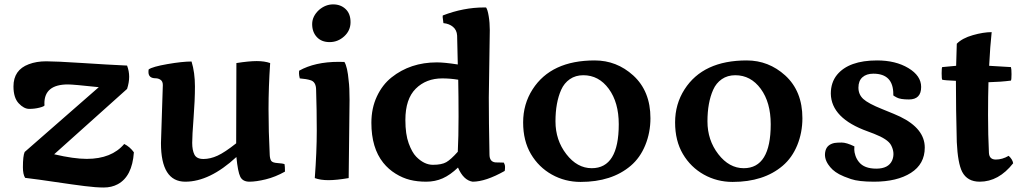

<svg xmlns="http://www.w3.org/2000/svg" viewBox="-20 -792 4557 855"><path d="M177.7 -331.5Q177.7 -327.1 178.2 -323.2Q178.2 -318.4 156.2 -312.7Q134.3 -307.1 110.4 -307.1Q86.4 -307.1 63.2 -332Q40 -356.9 40 -407.2Q40 -480.5 107.9 -505.9Q142.1 -519 185.8 -519Q229.5 -519 345.2 -511.5Q460.9 -503.9 545.9 -500Q555.2 -475.1 555.2 -450Q555.2 -424.8 545.9 -396L221.2 -105Q308.6 -84.5 366.2 -84.5Q477.1 -84.5 533.2 -150.9Q558.6 -138.2 576.2 -113.8Q568.8 -6.3 504.4 28.3Q477.1 43 442.1 43Q407.2 43 356.7 36.6Q306.2 30.3 227.5 18.6Q148.9 6.8 91.8 0Q82 -16.1 82 -46.9Q82 -97.7 89.8 -115.2L419.9 -403.8Q306.2 -416 282.7 -416Q177.7 -416 177.7 -331.5Z M673.3 -443.4Q641.1 -443.4 641.1 -471.2Q641.1 -479 642.1 -482.9Q659.2 -495.1 725.6 -506.6Q792 -518.1 833 -518.1Q848.1 -468.8 848.1 -407.2Q848.1 -345.7 842 -266.8Q835.9 -188 835.9 -155.8Q835.9 -123.5 845.7 -103.8Q855.5 -84 886 -84Q916.5 -84 949 -98.9Q981.4 -113.8 1031.7 -153.8Q1031.7 -304.2 1032.7 -511.2Q1088.9 -520 1123.3 -520Q1157.7 -520 1183.1 -511.2Q1175.8 -404.3 1175.8 -305.9Q1175.8 -207.5 1181.2 -101.1Q1182.1 -85 1187.5 -76.2Q1192.9 -67.4 1215.6 -65.9Q1238.3 -64.5 1247.1 -61Q1249 -50.8 1249 -27.8Q1206.5 -3.9 1163.6 6.6Q1120.6 17.1 1090.8 17.1Q1061 17.1 1050 -4.9Q1039.1 -26.9 1032.7 -92.8Q913.6 17.1 805.2 17.1Q696.8 17.1 696.8 -154.8L705.1 -413.1Q705.1 -429.7 695.1 -436.5Q685.1 -443.4 673.3 -443.4Z M1400.9 -748Q1429.7 -772.5 1463.4 -772.5Q1497.1 -772.5 1519 -751.7Q1541 -731 1541 -693.4Q1541 -655.8 1512.7 -630.1Q1484.4 -604.5 1448 -604.5Q1411.6 -604.5 1390.9 -627Q1370.1 -649.4 1370.1 -684.6Q1370.1 -719.7 1400.9 -748ZM1387.7 -391.1Q1387.7 -428.2 1361.8 -435.1Q1345.2 -440.4 1314.9 -442.9Q1311.5 -457.5 1311.5 -465.1Q1311.5 -472.7 1312 -477.1Q1382.3 -516.6 1488.3 -516.6Q1505.4 -516.6 1513.7 -516.1Q1527.3 -494.6 1532.7 -432.1Q1536.6 -403.8 1536.6 -346.7Q1536.6 -289.6 1532.7 1Q1478.5 10.3 1442.6 10.3Q1406.7 10.3 1381.8 1Q1390.6 -116.7 1390.6 -209.7Q1390.6 -302.7 1387.7 -391.1Z M2161.1 -657.7 2156.7 -356.9Q2156.7 -252.9 2159.7 -104Q2159.7 -71.3 2186.5 -68.8Q2192.4 -68.4 2204.6 -68.4Q2216.8 -68.4 2223.6 -67.9Q2229 -58.6 2229 -48.3Q2229 -38.1 2227.5 -30.8Q2142.6 17.1 2084.5 17.1Q2043.9 10.7 2019.5 -45.9Q1984.9 -12.7 1951.2 2.2Q1917.5 17.1 1877.9 17.1Q1838.4 17.1 1805.9 9Q1773.4 1 1741.7 -18.6Q1710 -38.1 1686.5 -67.4Q1633.8 -133.3 1633.8 -245.1Q1633.8 -310.1 1658.2 -362.3Q1682.6 -414.6 1723.6 -447.3Q1807.6 -514.2 1925.3 -514.2Q1959 -514.2 2018.6 -504.9L2015.6 -633.8Q2014.2 -658.2 1997.3 -672.4Q1980.5 -686.5 1954.6 -689Q1951.2 -712.9 1951.2 -716.1Q1951.2 -719.2 1951.7 -723.1Q2043.9 -758.8 2135.7 -758.8Q2140.1 -758.8 2144.5 -758.8Q2151.4 -749.5 2156.2 -720.2Q2161.1 -690.9 2161.1 -657.7ZM1949.7 -442.9Q1877.4 -442.9 1831.3 -397Q1785.2 -351.1 1785.2 -257.8Q1785.2 -193.8 1800 -153.6Q1814.9 -113.3 1833 -94.7Q1868.7 -58.1 1907.7 -58.1Q1946.8 -58.1 1967.3 -69.8Q1987.8 -81.5 2018.6 -116.2Q2022 -180.7 2022 -273.2Q2022 -365.7 2020.5 -437Q1984.4 -442.9 1949.7 -442.9Z M2876.5 -265.6Q2876.5 -201.7 2853.5 -145.5Q2830.6 -89.4 2788.6 -53.7Q2704.1 18.1 2565.4 18.1Q2496.1 18.1 2437.5 -14.6Q2378.9 -47.4 2344.2 -106.2Q2309.6 -165 2309.6 -246.8Q2309.6 -328.6 2351.6 -394Q2434.1 -522.9 2628.4 -522.9Q2726.1 -522.9 2799.8 -456.1Q2876.5 -386.2 2876.5 -265.6ZM2615.2 -43Q2735.4 -43 2735.4 -238.8Q2735.4 -335.9 2690.9 -396.5Q2646.5 -457 2577.6 -457Q2543 -457 2517.6 -439.5Q2492.2 -421.9 2479 -392.1Q2453.6 -335 2453.6 -251.5Q2453.6 -168 2502 -105.5Q2550.3 -43 2615.2 -43Z M3553.2 -265.6Q3553.2 -201.7 3530.3 -145.5Q3507.3 -89.4 3465.3 -53.7Q3380.9 18.1 3242.2 18.1Q3172.9 18.1 3114.3 -14.6Q3055.7 -47.4 3021 -106.2Q2986.3 -165 2986.3 -246.8Q2986.3 -328.6 3028.3 -394Q3110.8 -522.9 3305.2 -522.9Q3402.8 -522.9 3476.6 -456.1Q3553.2 -386.2 3553.2 -265.6ZM3292 -43Q3412.1 -43 3412.1 -238.8Q3412.1 -335.9 3367.7 -396.5Q3323.2 -457 3254.4 -457Q3219.7 -457 3194.3 -439.5Q3168.9 -421.9 3155.8 -392.1Q3130.4 -335 3130.4 -251.5Q3130.4 -168 3178.7 -105.5Q3227.1 -43 3292 -43Z M3695.8 -155.3Q3707 -157.2 3728.3 -157.2Q3749.5 -157.2 3784.7 -140.1Q3784.2 -136.2 3784.2 -125.5Q3784.2 -114.7 3789.3 -99.1Q3794.4 -83.5 3805.2 -70.3Q3828.6 -41 3882.3 -41Q3936 -41 3952.6 -77.1Q3966.8 -110.4 3947.8 -146Q3933.6 -172.4 3872.1 -196.3Q3861.8 -200.2 3843.8 -207Q3681.6 -265.1 3679.7 -375Q3679.7 -424.8 3707.5 -459Q3760.3 -522.9 3885.7 -522.9Q3968.3 -522.9 4025.1 -488.8Q4082 -454.6 4082 -404.8Q4082 -349.1 4027.8 -349.1Q3989.3 -349.1 3973.6 -357.7Q3958 -366.2 3958 -367.2Q3958 -370.1 3958 -372.6Q3958 -463.9 3869.1 -463.9Q3838.4 -463.9 3820.6 -448Q3802.7 -432.1 3802.7 -401.6Q3802.7 -371.1 3824.5 -351.1Q3846.2 -331.1 3908.4 -306.2Q3970.7 -281.2 3988.3 -272.5Q4098.1 -219.2 4098.1 -134.8Q4098.1 -61.5 4036.4 -22.2Q3974.6 17.1 3872.1 17.1Q3804.2 17.1 3769.5 5.4Q3734.9 -6.3 3717 -16.1Q3699.2 -25.9 3687.7 -36.6Q3676.3 -47.4 3668.5 -59.1Q3647.5 -89.8 3656.2 -121.6Q3663.6 -148.4 3695.8 -155.3Z M4471.7 -98.1Q4489.3 -82 4491.7 -64.9Q4427.2 17.1 4342.8 17.1Q4287.6 17.1 4264.6 -26.9Q4245.1 -65.4 4240.7 -159.2Q4236.8 -305.7 4236.8 -432.1Q4187 -434.1 4175.8 -437Q4173.3 -440.9 4173.3 -465.8Q4173.3 -490.7 4175.8 -493.2L4237.8 -499Q4237.8 -509.3 4240.7 -597.2Q4265.1 -622.1 4312.3 -635.5Q4359.4 -648.9 4396 -648.9Q4389.2 -586.9 4384.8 -499Q4400.9 -498.5 4481.9 -493.2Q4484.4 -484.9 4484.4 -461.4Q4484.4 -438 4481.9 -433.1Q4437 -427.2 4381.8 -425.8Q4379.9 -367.7 4379.9 -279.1Q4379.9 -190.4 4383.8 -111.8Q4385.3 -81.5 4414.3 -81.5Q4443.4 -81.5 4471.7 -98.1Z"/></svg>

Font: Marko One
Style: Regular
Weight: 400
Designer: Zhenya Spizhovyi
Foundry: Cyreal
Version: Version 1.003